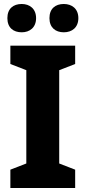

<svg xmlns="http://www.w3.org/2000/svg" viewBox="-20 -943 430 963"><path d="M17 -852C17 -804 47 -781 89 -781C129 -781 161 -805 161 -852C161 -899 129 -923 89 -923C47 -923 17 -900 17 -852ZM228 -852C228 -805 258 -781 300 -781C341 -781 373 -805 373 -852C373 -899 341 -923 300 -923C258 -923 228 -900 228 -852ZM357 0V-92L277 -123V-591L357 -622V-714H32V-622L112 -591V-123L32 -92V0Z"/></svg>

Font: Noto Sans Thai Looped SemiCondensed ExtraBold
Style: Regular
Weight: 800
Width: 4
Designer: Sasikarn Vongin, Ben Mitchell
Foundry: The Fontpad Ltd
Version: Version 1.001